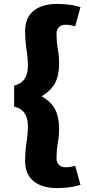

<svg xmlns="http://www.w3.org/2000/svg" viewBox="-20 -744 442 978"><path d="M269 -724Q295 -724 325 -721Q355 -718 390 -708L363 -610Q355 -612 341.5 -615Q328 -618 315 -618Q291 -618 279.5 -605Q268 -592 268 -574Q268 -529 274.5 -494Q281 -459 281 -420Q281 -360 260.5 -321Q240 -282 192 -254Q240 -226 260.5 -187.5Q281 -149 281 -90Q281 -51 274.5 -16Q268 19 268 64Q268 82 279.5 95Q291 108 315 108Q328 108 341.5 105.5Q355 103 363 100L390 198Q355 208 325 211Q295 214 269 214Q225 214 194 202.5Q163 191 144 172.5Q125 154 116.5 129.5Q108 105 108 79Q108 25 115 -17.5Q122 -60 122 -104Q122 -143 104.5 -168Q87 -193 52 -201V-308Q87 -316 104.5 -341.5Q122 -367 122 -406Q122 -450 115 -492.5Q108 -535 108 -589Q108 -615 116.5 -639.5Q125 -664 144 -682.5Q163 -701 194 -712.5Q225 -724 269 -724Z"/></svg>

Font: Amaranth
Style: Bold
Weight: 700
Designer: Gesine Todt
Foundry: Gesine Todt
Version: Version 1.001